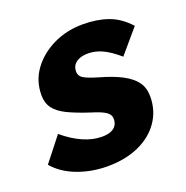

<svg xmlns="http://www.w3.org/2000/svg" viewBox="-130 -631 715 737"><g transform="rotate(-20 228.0 -262.5)"><path d="M188 10Q124 10 66.5 -11.5Q9 -33 -26 -74L51 -172Q90 -139 129.5 -121.5Q169 -104 207 -104Q229 -104 243.5 -110Q258 -116 265 -127Q272 -138 272 -153Q272 -171 255 -182.5Q238 -194 198 -206Q143 -224 109 -240.5Q75 -257 58.5 -279Q42 -301 42 -333Q42 -391 74.5 -436Q107 -481 162 -508Q217 -535 284 -535Q341 -535 386.5 -519Q432 -503 470 -461L388 -365Q352 -396 323 -409.5Q294 -423 264 -423Q244 -423 229 -417Q214 -411 206 -400Q198 -389 198 -373Q198 -355 214 -345Q230 -335 271 -323Q328 -307 363.5 -288Q399 -269 416 -245Q433 -221 433 -186Q433 -129 402.5 -84.5Q372 -40 317 -15Q262 10 188 10Z"/></g></svg>

Font: Raleway Thin ExtraBold
Style: Italic
Weight: 800
Italic angle: -12°
Version: Version 4.026